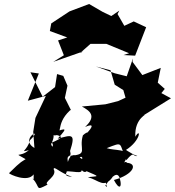

<svg xmlns="http://www.w3.org/2000/svg" viewBox="-20 -880 874 959"><path d="M174 -513 119 -377 209 -401 157 -291 146 -222 152 -141C73 -187 204 -252 130 -180C116 -126 74 -118 124 -130C78 -90 43 -124 108 -85C91 -73 90 -80 25 -15C28 -9 118 33 148 -9C150 28 144 16 143 11C184 58 154 75 218 42C194 30 269 1 248 -35C249 -54 278 -16 340 3C277 -1 335 -29 303 -24C359 -28 415 3 375 -63C392 9 431 -35 403 -29C487 7 471 -2 419 5C474 20 499 63 542 5C474 -1 534 77 506 47C538 0 569 -28 579 14C591 57 575 70 549 19C649 -8 672 -66 609 -67C628 -31 620 -83 600 -68C636 -126 598 -146 624 -93C625 -138 549 -127 513 -140C600 -174 572 -167 611 -80C654 -131 642 -95 666 -101C637 -109 586 -148 609 -131C684 -178 685 -247 656 -197C650 -294 726 -314 697 -304L834 -389L786 -415L803 -436L768 -467L783 -541L691 -505L642 -571L644 -588L613 -499L553 -514L459 -548L532 -529L553 -457L596 -430L607 -392L570 -375L506 -359L389 -348C428 -327 465 -301 405 -246C457 -268 436 -239 417 -218C426 -211 423 -231 394 -204C372 -131 425 -109 331 -102C341 -31 385 -124 392 -88C410 -100 342 -63 404 -73C383 -90 338 -137 319 -71C310 -117 341 -86 330 -126C359 -215 339 -207 268 -187C329 -255 303 -235 225 -212C301 -201 303 -195 235 -166C250 -171 244 -124 234 -165C221 -132 253 -186 247 -204C300 -199 252 -256 329 -328L334 -331L304 -391L317 -452L296 -501L265 -510L255 -445L193 -397L132 -519ZM270 -678 299 -604 246 -571 395 -623 380 -615 432 -661H511L625 -614L597 -605L655 -602L710 -744L648 -773L601 -751L567 -810L576 -827L536 -800L494 -820L425 -860L327 -823L236 -763L229 -725L316 -693Z"/></svg>

Font: Hussar Lance
Style: Italic
Weight: 700
Foundry: Cannot Into Space Fonts, PlusOne Fonts
Version: Version 2.27